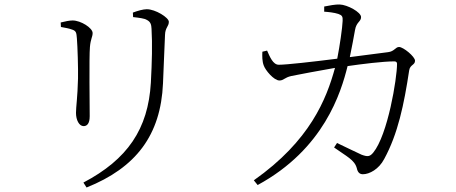

<svg xmlns="http://www.w3.org/2000/svg" viewBox="-20 -781 2030 854"><path d="M365 53C585 -35 695 -180 705 -410C708 -472 711 -567 714 -626C715 -659 731 -663 731 -684C731 -703 671 -740 633 -740C617 -740 592 -733 571 -725L572 -705C599 -702 622 -699 632 -693C651 -684 653 -670 654 -653C658 -583 656 -508 651 -413C639 -207 547 -72 351 31ZM251 -661C272 -657 286 -655 302 -649C319 -643 320 -635 322 -610C325 -574 328 -478 327 -432C325 -348 318 -306 318 -279C318 -247 332 -220 352 -220C366 -220 379 -230 379 -264C379 -299 376 -529 380 -572C383 -608 392 -617 392 -634C392 -657 339 -690 303 -690C290 -690 269 -686 250 -681Z M1466 -125C1522 -85 1557 -70 1567 -33C1571 -14 1580 -6 1594 -6C1623 -6 1665 -28 1689 -74C1750 -186 1777 -316 1800 -468C1804 -494 1826 -491 1826 -511C1826 -529 1774 -572 1755 -572C1739 -572 1734 -552 1706 -549L1536 -527C1545 -569 1554 -620 1559 -647C1565 -684 1586 -684 1586 -705C1586 -727 1525 -760 1491 -761C1473 -762 1442 -756 1422 -752V-729C1439 -728 1467 -725 1485 -719C1502 -713 1505 -707 1504 -688C1503 -659 1491 -575 1480 -520C1369 -506 1254 -493 1220 -493C1194 -493 1180 -529 1168 -556L1147 -551C1146 -532 1146 -508 1153 -490C1160 -469 1198 -423 1223 -423C1242 -423 1245 -436 1276 -443C1303 -449 1403 -467 1470 -479C1432 -340 1359 -155 1109 21L1126 42C1421 -118 1497 -370 1526 -487C1588 -496 1683 -508 1734 -508C1742 -508 1746 -504 1746 -497C1746 -433 1705 -181 1640 -102C1625 -84 1615 -83 1588 -93C1569 -101 1518 -127 1479 -145Z"/></svg>

Font: Noto Serif HK Light
Style: Regular
Weight: 300
Designer: Ryoko NISHIZUKA 西塚涼子 (kana & ideographs); Frank Grießhammer (Latin, Greek & Cyrillic); Wenlong ZHANG 张文龙 (bopomofo); San
Foundry: Adobe
Version: Version 2.001;hotconv 1.1.0;makeotfexe 2.6.0